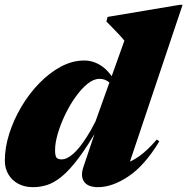

<svg xmlns="http://www.w3.org/2000/svg" viewBox="-26 -760 776 795"><path d="M455.5 -367.5Q443 -404 426.2 -418.8Q409.5 -433.5 386 -433.5Q361.5 -433.5 336 -412.8Q310.5 -392 286.5 -358.2Q262.5 -324.5 243.5 -284.8Q224.5 -245 213.2 -206.5Q202 -168 202 -138.5Q202 -116 207.5 -108Q213 -100 230 -100Q239 -100 250 -104.8Q261 -109.5 274.5 -120.8Q288 -132 302.8 -150.2Q317.5 -168.5 334.5 -195Q351.5 -221.5 369.5 -257.5L489 -591.5Q480.5 -602.5 468 -615.8Q455.5 -629 441.8 -643.2Q428 -657.5 414.5 -671L419.5 -690L717.5 -740H730L495.5 -41.5L439.5 -74.5Q464.5 -75.5 491.2 -83Q518 -90.5 550.2 -113Q582.5 -135.5 623.5 -182.5L633.5 -174.5Q573 -74.5 506 -29.8Q439 15 379.5 15Q338.5 15 322.5 -7.2Q306.5 -29.5 319 -67.5L377 -240L385 -239Q338 -156.5 299.8 -105.8Q261.5 -55 229.5 -29Q197.5 -3 168.8 6Q140 15 111 15Q76 15 49.8 1Q23.5 -13 8.8 -38Q-6 -63 -6 -94.5Q-6 -148.5 12.2 -206.2Q30.5 -264 62.5 -318Q94.5 -372 136.5 -415.2Q178.5 -458.5 226 -484Q273.5 -509.5 323 -509.5Q363 -509.5 398.5 -484Q434 -458.5 464 -398Z"/></svg>

Font: Newsreader 60pt ExtraBold
Style: Italic
Weight: 800
Italic angle: -17°
Designer: Hugues Gentile
Foundry: Production Type
Version: Version 1.003